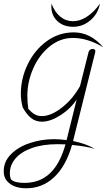

<svg xmlns="http://www.w3.org/2000/svg" viewBox="-70 -654 591 1032"><path d="M442 -374 323 103V104Q398 120 438 146Q398 133 317 125Q285 238 221.5 298Q158 358 71 358Q-9 358 -41 307Q-50 289 -50 266Q-50 214 -10.5 174.5Q29 135 91.5 114.5Q154 94 221 94Q251 94 288 99L342 -119Q308 -68 254 -34Q200 0 156 0Q121 0 96.5 -20Q72 -40 52 -77Q42 -114 42 -150Q42 -232 79 -308.5Q116 -385 181 -432.5Q246 -480 327 -480Q416 -480 485 -400Q401 -450 322 -450Q253 -450 196.5 -404Q140 -358 108.5 -286Q77 -214 77 -139Q77 -104 82 -69Q100 -49 116.5 -39.5Q133 -30 155 -30Q204 -30 262.5 -75.5Q321 -121 360 -191L406 -374Q408 -382 414 -386.5Q420 -391 428 -391Q436 -391 440 -386.5Q444 -382 442 -374ZM282 122Q267 121 239 121Q160 121 102 141.5Q44 162 13.5 197.5Q-17 233 -17 277Q-17 299 -10 311Q8 329 62 329Q144 329 198.5 277.5Q253 226 282 122ZM206 -619Q206 -629 207 -634Q224 -589 254 -564.5Q284 -540 323 -540Q360 -540 397.5 -564.5Q435 -589 467 -634Q457 -580 416 -545Q375 -510 323 -510Q271 -510 238.5 -540.5Q206 -571 206 -619Z"/></svg>

Font: Srisakdi
Style: Regular
Weight: 400
Designer: Cadson Demak Co.,Ltd.
Foundry: Cadson Demak Co.,Ltd.
Version: Version 1.000